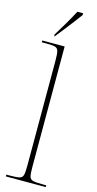

<svg xmlns="http://www.w3.org/2000/svg" viewBox="-145 -998 526 1037"><g transform="rotate(15 118.5 -479.5)"><path d="M7 0V-10H27Q64 -10 80 -14Q96 -18 100 -33.5Q104 -49 104 -84V-672Q104 -709 100 -725.5Q96 -742 81.5 -746Q67 -750 37 -750H7V-760H132V-84Q132 -49 136 -33.5Q140 -18 156.5 -14Q173 -10 210 -10H230V0ZM63 -809Q85 -844 108.5 -884.5Q132 -925 150 -959H182V-949Q169 -932 149 -905Q129 -878 106.5 -850Q84 -822 66 -799H63Z"/></g></svg>

Font: Noto Serif Display SemiCondensed Thin
Style: Regular
Weight: 100
Width: 4
Designer: Monotype Design Team
Foundry: Monotype Imaging Inc.
Version: Version 2.009